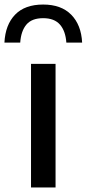

<svg xmlns="http://www.w3.org/2000/svg" viewBox="-60 -825 382 845"><path d="M76.5 0V-544H184.5V0ZM-40.5 -637.5Q-36.5 -716 6.5 -760.5Q49.5 -805 130 -805Q209.5 -805 253.5 -760.2Q297.5 -715.5 301.5 -637.5H232Q228.5 -688.5 203.8 -716.8Q179 -745 130 -745Q80 -745 56.2 -716.8Q32.5 -688.5 29 -637.5Z"/></svg>

Font: Encode Sans SmExp Md
Style: Regular
Weight: 500
Width: 6
Designer: Multiple Designers
Foundry: Impallari Type
Version: Version 3.002; ttfautohint (v1.8.3) -l 8 -r 50 -G 200 -x 14 